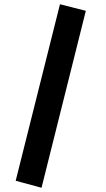

<svg xmlns="http://www.w3.org/2000/svg" viewBox="-20 -811 498 906"><path d="M54 42 263 -791 385 -760 176 75Z"/></svg>

Font: SUITE ExtraBold
Style: Regular
Weight: 800
Designer: Sun
Foundry: Sun
Version: Version 2.040